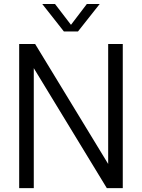

<svg xmlns="http://www.w3.org/2000/svg" viewBox="-20 -966 729 986"><path d="M535.5 -740H610.5V0H528.5L153.5 -616V0H78.5V-740H160.5L535.5 -124ZM426 -945.5H492L380.5 -804.5H308L197 -945.5H262.5L344.5 -838.5Z"/></svg>

Font: Encode Sans Semi Condensed
Style: Regular
Weight: 400
Width: 4
Designer: Multiple Designers
Foundry: Impallari Type
Version: Version 2.000